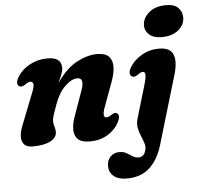

<svg xmlns="http://www.w3.org/2000/svg" viewBox="-62 -787 1144 1095"><g transform="rotate(-5 510.0 -240.0)"><path d="M54 -335.5Q44.5 -341 44 -355Q43.5 -369 55 -387.5Q79.5 -429 126.2 -454.2Q173 -479.5 228 -479.5Q307.5 -479.5 307.5 -419.5Q307.5 -402.5 299.2 -381.2Q291 -360 279.5 -335Q334.5 -415 396 -447.2Q457.5 -479.5 512.5 -479.5Q559 -479.5 579.8 -457.8Q600.5 -436 599.5 -398Q598.5 -360 580 -311.5L530 -175Q518 -143 520.2 -129Q522.5 -115 535.5 -115Q547 -115 564.5 -127.5Q583.5 -141 596.5 -132.5Q616 -119.5 595.5 -80Q573 -38 529.2 -12.2Q485.5 13.5 429.5 13.5Q361.5 13.5 346 -27.8Q330.5 -69 354 -135.5L405 -278.5Q431.5 -351.5 387.5 -351.5Q355 -351.5 317.2 -315Q279.5 -278.5 256.5 -214Q242 -175 235.5 -154Q229 -133 229 -119Q229 -103.5 234.2 -89.2Q239.5 -75 239.5 -57Q239.5 -25 202.8 -5.8Q166 13.5 101.5 13.5Q53.5 13.5 42 -21.8Q30.5 -57 55 -116L123.5 -290Q138.5 -327 135.8 -341.2Q133 -355.5 119 -355.5Q108 -355.5 88.5 -341.5Q67.5 -327.5 54 -335.5ZM889 -543.5Q841.5 -543.5 816.8 -566Q792 -588.5 793 -621Q794.5 -661 830.5 -692Q866.5 -723 928.5 -723Q976.5 -723 998.8 -699.5Q1021 -676 1020 -642.5Q1019 -601 983 -572.2Q947 -543.5 889 -543.5ZM941.5 -322.5 825.5 67.5Q801 150.5 751.2 196.5Q701.5 242.5 620.5 242.5Q571 242.5 545 220.5Q519 198.5 519 162.5Q519 130 538.8 109.2Q558.5 88.5 590.5 88.5Q613.5 88.5 630.8 98.5Q648 108.5 663.5 118.5Q679 128.5 697 128.5Q710.5 128.5 721.8 120.2Q733 112 738.5 91Q744 71.5 737.5 51Q731 30.5 721.5 8.5Q712 -13.5 707 -38.2Q702 -63 710 -91.5L769 -290.5Q787.5 -355.5 763.5 -355.5Q751 -355.5 732.5 -341Q721 -333.5 713 -332.5Q705 -331.5 698.5 -335.5Q689 -341 688.2 -354.8Q687.5 -368.5 698.5 -387Q720.5 -425.5 765.8 -452.5Q811 -479.5 866 -479.5Q930 -479.5 947 -438.8Q964 -398 941.5 -322.5Z"/></g></svg>

Font: Fraunces 9pt S050
Style: Bold Italic
Weight: 700
Italic angle: -16°
Version: Version 1.000; ttfautohint (v1.8.3)